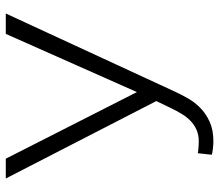

<svg xmlns="http://www.w3.org/2000/svg" viewBox="-67 -684 761 667"><g transform="rotate(-90 313.5 -350.5)"><path d="M327.1 -255.4 529.3 -710.9H600.1L328.1 -122.1Q318.4 -101.1 305.2 -77.9Q292 -54.7 272.2 -35.2Q252.4 -15.6 224.1 -2.7Q195.8 10.3 155.3 10.3Q149.9 10.3 143.3 9.8Q136.7 9.3 130.1 8.5Q123.5 7.8 117.9 6.8Q112.3 5.9 109.4 4.9L114.7 -43.9Q117.7 -43 122.8 -42.5Q127.9 -42 133.8 -41.5Q139.6 -41 145.5 -40.8Q151.4 -40.5 155.8 -40.5Q179.2 -40.5 196.8 -48.6Q214.4 -56.6 227.8 -69.8Q241.2 -83 251.5 -100.1Q261.7 -117.2 270.5 -135.3L295.9 -188L26.9 -710.9H95.7Z"/></g></svg>

Font: Melbourne
Style: Light
Weight: 300
Designer: Google
Version: Version 2.000980; 2014